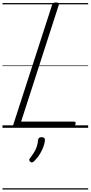

<svg xmlns="http://www.w3.org/2000/svg" viewBox="-20 -1035 734 1555"><path d="M108 0Q80 0 87 -23L402 -996Q405 -1006 411.5 -1010.5Q418 -1015 433 -1015Q447 -1015 453.5 -1010.5Q460 -1006 456 -995L151 -50H579Q590 -50 592 -44Q594 -38 590 -25Q587 -12 580.5 -6Q574 0 564 0ZM226 276Q218 269 217 261.5Q216 254 223 246Q242 222 255.5 199.5Q269 177 277.5 153Q286 129 288 99Q290 86 297.5 81Q305 76 317 76Q331 76 338 82.5Q345 89 344 101Q343 119 334 146.5Q325 174 307 205.5Q289 237 259 268Q251 276 242.5 279.5Q234 283 226 276ZM0 490H694V500H0ZM0 -20H694V0H0ZM0 -505H694V-500H0ZM0 -1010H694V-1000H0Z"/></svg>

Font: Playwrite AU VIC Guides
Style: Regular
Weight: 400
Designer: Veronika Burian, José Scaglione
Foundry: TypeTogether
Version: Version 1.003